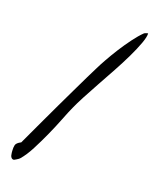

<svg xmlns="http://www.w3.org/2000/svg" viewBox="-99 -708 642 779"><g transform="rotate(15 221.5 -318.5)"><path d="M17.6 -33.2Q17.6 -47.9 21 -58.1Q24.4 -68.4 43.9 -76.2Q51.8 -89.8 68.4 -118.7Q85 -147.5 106 -183.6Q127 -219.7 150.4 -259.8Q173.8 -299.8 195.3 -335.9Q216.8 -372.1 233.9 -400.9Q251 -429.7 259.8 -443.4Q269.5 -460 287.1 -485.8Q304.7 -511.7 325.2 -538.6Q345.7 -565.4 368.2 -590.8Q390.6 -616.2 411.1 -632.8Q413.1 -633.8 418.9 -635.3Q424.8 -636.7 426.8 -636.7Q426.8 -622.1 413.6 -593.8Q400.4 -565.4 379.9 -530.8Q359.4 -496.1 334 -458Q308.6 -419.9 284.2 -383.8Q259.8 -347.7 239.7 -316.4Q219.7 -285.2 209 -265.6Q197.3 -245.1 180.2 -210.4Q163.1 -175.8 142.6 -139.2Q122.1 -102.5 100.1 -67.9Q78.1 -33.2 56.6 -12.7Q53.7 -9.8 43.9 -4.9Q34.2 0 32.2 0Q26.4 0 22.9 -4.4Q19.5 -8.8 18.6 -14.2Q17.6 -19.5 17.6 -24.9Q17.6 -30.3 17.6 -33.2Z"/></g></svg>

Font: La Belle Aurore
Style: Regular
Weight: 400
Version: Version 1.001 2001